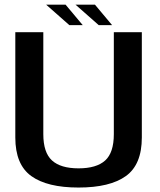

<svg xmlns="http://www.w3.org/2000/svg" viewBox="-20 -816 702 840"><path d="M323.5 4.5Q461 4.5 530.8 -45.8Q600.5 -96 600.5 -214.5V-675H478V-229Q478 -148 440 -113.8Q402 -79.5 323.5 -79.5Q245.5 -79.5 207.5 -114Q169.5 -148.5 169.5 -229V-675H47V-214.5Q47 -96 116.8 -45.8Q186.5 4.5 323.5 4.5ZM412 -706H470.5L395.5 -795.5H310.5ZM283.5 -706H342L267 -795.5H182Z"/></svg>

Font: Anybody UltraCondensed Thin Medium
Style: Regular
Weight: 500
Version: Version 1.111